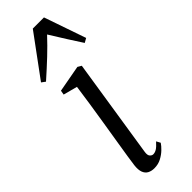

<svg xmlns="http://www.w3.org/2000/svg" viewBox="-267 -801 827 827"><g transform="rotate(-45 146.5 -388.0)"><path d="M104 10.5Q87 10.5 74 3.8Q61 -3 55 -18.5Q49 -34 52 -60Q53.5 -73.5 58.8 -107Q64 -140.5 71.5 -186.2Q79 -232 87.2 -283Q95.5 -334 103 -383.5Q110.5 -433 116 -473.5L52 -490.5L55.5 -510.5L178 -533L195 -523L124.5 -69.5Q121.5 -50.5 128.5 -43Q135.5 -35.5 143 -35.5Q153.5 -35.5 164 -41.8Q174.5 -48 191 -66.5L201 -48Q193.5 -36.5 179.5 -23Q165.5 -9.5 146.5 0.5Q127.5 10.5 104 10.5ZM37.5 -583.5 20 -596.5 159 -785.5H227L293 -594.5L273.5 -583.5Q252 -616 231.2 -649.2Q210.5 -682.5 184.5 -724Q152 -689 117 -656Q82 -623 37.5 -583.5Z"/></g></svg>

Font: Merriweather 96pt Light
Style: Italic
Weight: 300
Italic angle: -7.8°
Version: Version 2.101